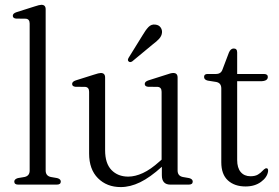

<svg xmlns="http://www.w3.org/2000/svg" viewBox="-20 -750 1134 780"><path d="M165.5 -712.5V-57.5Q165.5 -35.5 186.5 -31L212.5 -26.5Q227 -22.5 227 -12.5Q227 0 210.5 0H54Q38 0 38 -12.5Q38 -22 52.5 -26.5L79.5 -31Q100.5 -35.5 100.5 -57V-654.5Q100.5 -672.5 85 -674L45 -674.5Q32 -676 32 -686Q32 -695.5 47 -700.5L119.5 -723.5Q140.5 -730.5 148 -730.5Q165.5 -730.5 165.5 -712.5Z M342 -126.5V-377Q342 -395.5 326.5 -397L286 -397.5Q273 -399 273 -409Q273 -418.5 288 -423.5L361 -446.5Q382 -453.5 389.5 -453.5Q407 -453.5 407 -435V-139.5Q407 -86 433 -59.2Q459 -32.5 501 -32.5Q529 -32.5 560.5 -47Q592 -61.5 628 -94L636.5 -101.5V-377Q636.5 -395.5 621 -397L581 -397.5Q568 -399 568 -409Q568 -418.5 583 -423.5L655.5 -446.5Q665.5 -450 672.2 -451.8Q679 -453.5 684 -453.5Q701.5 -453.5 701.5 -435V-57.5Q701.5 -35.5 722.5 -31L748.5 -26.5Q763 -22.5 763 -12.5Q763 0 746.5 0H672.5Q637.5 0 637.5 -38V-72.5Q589.5 -29 549.2 -9.5Q509 10 470.5 10Q414 10 378 -26Q342 -62 342 -126.5ZM559 -606.5Q571.5 -628 583.2 -640.2Q595 -652.5 611.5 -650Q625.5 -648.5 632.5 -638.5Q639.5 -628.5 638 -616.5Q636.5 -603.5 626.5 -592.5Q616.5 -581.5 601.5 -570.5L517 -500.5Q508 -495 502.5 -500.5Q496.5 -505.5 503 -516Z M858.5 -417 824 -422.5Q809 -426 809 -437.5Q809 -449.5 823.5 -449.5H857.5Q878 -449.5 884 -468L910 -536.5Q917 -553 929.5 -553Q943.5 -553 943.5 -537V-449.5H1051.5Q1068 -449.5 1068 -437.5Q1068 -420 1038 -420H943.5V-100Q943.5 -68 958 -51Q972.5 -34 997.5 -34Q1016.5 -34 1027.8 -40.8Q1039 -47.5 1046 -55.5Q1053 -63.5 1060 -66.5Q1071 -67.5 1069 -53.5Q1065.5 -29.5 1040.2 -11Q1015 7.5 977.5 7.5Q933 7.5 906 -17Q879 -41.5 879 -91V-390.5Q879 -413 858.5 -417Z"/></svg>

Font: Fraunces 72pt Soft Light
Style: Regular
Weight: 300
Version: Version 1.000;[b76b70a41]